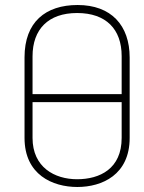

<svg xmlns="http://www.w3.org/2000/svg" viewBox="-20 -736 575 767"><path d="M498 -506C498 -635 424 -716 290 -716C162 -716 78 -648 78 -507V-185C78 -38 190 11 289 11C388 11 498 -38 498 -185ZM466 -360H110V-511C110 -619 173 -684 288 -684C404 -684 466 -619 466 -512ZM466 -185C466 -62 379 -20 288 -20C198 -20 110 -68 110 -185V-328H466Z"/></svg>

Font: Advent Pro
Style: ExtraLight
Weight: 250
Designer: Andreas Kalpakidis
Foundry: Andreas Kalpakidis
Version: Version 2.002 2007